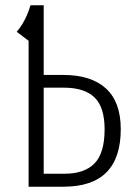

<svg xmlns="http://www.w3.org/2000/svg" viewBox="-20 -705 504 725"><path d="M436 -217Q436 0 220 0H88V-551L43 -585Q77 -624 95 -685H145V-422H219Q324 -422 380 -371Q436 -320 436 -217ZM375 -217Q375 -300 337 -337Q299 -374 220 -374H145V-49H224Q299 -49 337 -88Q375 -127 375 -217Z"/></svg>

Font: Fira Sans Extra Condensed Light
Style: Regular
Weight: 300
Width: 1
Designer: Carrois Corporate & Edenspiekermann AG
Foundry: Carrois Corporate GbR & Edenspiekermann AG
Version: Version 4.203